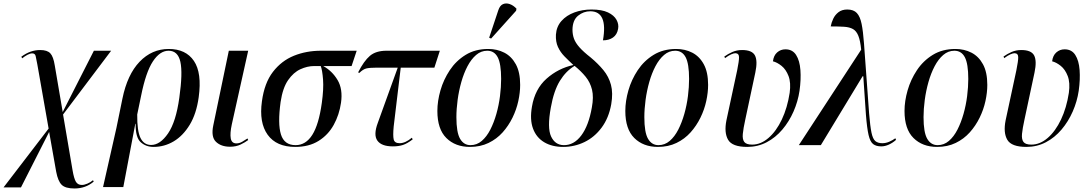

<svg xmlns="http://www.w3.org/2000/svg" viewBox="-60 -824 6188 1090"><path d="M363 246Q311 246 290 225Q269 204 259 151L219 -75L59 240H-40L216 -94L152 -458Q146 -490 142.5 -505.5Q139 -521 123 -521Q111 -521 96 -513Q81 -505 66 -493L61 -502Q88 -522 114.5 -531Q141 -540 168 -540Q208 -540 225.5 -521.5Q243 -503 251 -452L296 -188L473 -536H571L298 -174L352 143Q360 190 371 208Q382 226 405 226Q418 226 436 218.5Q454 211 468 199L472 207Q426 246 363 246Z M525 238 601 -98 635 -264Q663 -401 732.5 -473.5Q802 -546 898 -546Q995 -546 1041 -478Q1087 -410 1068 -272Q1055 -178 1017 -115.5Q979 -53 926 -21.5Q873 10 812 10Q768 10 738.5 -17Q709 -44 710 -121H708L640 238ZM798 -1Q849 -1 894 -66.5Q939 -132 958 -269Q978 -410 964 -473Q950 -536 897 -536Q848 -536 808 -475.5Q768 -415 741 -280L719 -174Q718 -81 737.5 -41Q757 -1 798 -1Z M1246 9Q1195 9 1166 -19Q1137 -47 1151 -113L1239 -536H1349L1256 -118Q1245 -67 1250 -38.5Q1255 -10 1282 -10Q1299 -10 1314.5 -19Q1330 -28 1345 -38L1349 -29Q1332 -16 1306 -3.5Q1280 9 1246 9Z M1616 10Q1509 10 1459.5 -59Q1410 -128 1427 -249Q1441 -353 1489.5 -416Q1538 -479 1608.5 -507.5Q1679 -536 1762 -536H1965L1936 -449H1775Q1826 -421 1856.5 -369.5Q1887 -318 1876 -241Q1866 -172 1834.5 -115Q1803 -58 1748.5 -24Q1694 10 1616 10ZM1618 0Q1676 0 1713 -58.5Q1750 -117 1767 -240Q1778 -319 1774 -372Q1770 -425 1761 -449H1723Q1685 -449 1645.5 -431Q1606 -413 1575.5 -369Q1545 -325 1533 -245Q1516 -121 1535 -60.5Q1554 0 1618 0Z M2170 7Q2106 7 2082.5 -25.5Q2059 -58 2085 -127L2198 -440H2080Q2037 -440 2018.5 -435Q2000 -430 1980 -410L1973 -413Q2006 -478 2040 -507Q2074 -536 2134 -536H2437L2406 -440H2215L2175 -106Q2170 -54 2175 -32.5Q2180 -11 2209 -11Q2241 -11 2278 -42L2283 -33Q2252 -9 2227.5 -1Q2203 7 2170 7Z M2608 10Q2525 10 2474 -40.5Q2423 -91 2423 -194Q2423 -250 2440.5 -311Q2458 -372 2493.5 -425.5Q2529 -479 2583.5 -512.5Q2638 -546 2712 -546Q2762 -546 2803 -525Q2844 -504 2868.5 -459Q2893 -414 2893 -342Q2893 -299 2882.5 -250.5Q2872 -202 2849.5 -156Q2827 -110 2793.5 -72.5Q2760 -35 2713.5 -12.5Q2667 10 2608 10ZM2611 0Q2647 0 2675 -24Q2703 -48 2723.5 -88Q2744 -128 2758 -177.5Q2772 -227 2778.5 -278.5Q2785 -330 2785 -376Q2785 -462 2765.5 -499Q2746 -536 2706 -536Q2671 -536 2643 -512Q2615 -488 2594 -448Q2573 -408 2559 -358.5Q2545 -309 2538 -257Q2531 -205 2531 -159Q2531 -72 2552 -36Q2573 0 2611 0ZM2728 -605 2717 -610 2769 -766Q2778 -793 2795.5 -800.5Q2813 -808 2833.5 -801Q2854 -794 2872 -775L2870 -763Z M3137 10Q3074 10 3029.5 -16.5Q2985 -43 2966 -94Q2947 -145 2960 -219Q2977 -319 3043 -377.5Q3109 -436 3195 -455Q3168 -480 3144.5 -504Q3121 -528 3107.5 -557.5Q3094 -587 3096 -627Q3099 -673 3127.5 -705Q3156 -737 3201 -753.5Q3246 -770 3298 -770Q3357 -770 3391.5 -753.5Q3426 -737 3440 -711.5Q3454 -686 3449 -660Q3443 -627 3420 -611Q3397 -595 3363 -595Q3392 -760 3291 -760Q3253 -760 3222 -735Q3191 -710 3190 -656Q3190 -628 3198.5 -604.5Q3207 -581 3229.5 -555.5Q3252 -530 3293 -498Q3335 -463 3365.5 -426Q3396 -389 3408.5 -342.5Q3421 -296 3410 -232Q3396 -154 3355.5 -99.5Q3315 -45 3258 -17.5Q3201 10 3137 10ZM3140 0Q3198 1 3240 -55Q3282 -111 3300 -214Q3311 -273 3301 -314.5Q3291 -356 3265 -388Q3239 -420 3202 -450Q3153 -421 3118.5 -365Q3084 -309 3067 -213Q3046 -98 3068.5 -49.5Q3091 -1 3140 0Z M3675 10Q3592 10 3541 -40.5Q3490 -91 3490 -194Q3490 -250 3507.5 -311Q3525 -372 3560.5 -425.5Q3596 -479 3650.5 -512.5Q3705 -546 3779 -546Q3829 -546 3870 -525Q3911 -504 3935.5 -459Q3960 -414 3960 -342Q3960 -299 3949.5 -250.5Q3939 -202 3916.5 -156Q3894 -110 3860.5 -72.5Q3827 -35 3780.5 -12.5Q3734 10 3675 10ZM3678 0Q3714 0 3742 -24Q3770 -48 3790.5 -88Q3811 -128 3825 -177.5Q3839 -227 3845.5 -278.5Q3852 -330 3852 -376Q3852 -462 3832.5 -499Q3813 -536 3773 -536Q3738 -536 3710 -512Q3682 -488 3661 -448Q3640 -408 3626 -358.5Q3612 -309 3605 -257Q3598 -205 3598 -159Q3598 -72 3619 -36Q3640 0 3678 0Z M4182 10Q4097 10 4073.5 -30.5Q4050 -71 4064 -141L4125 -425Q4136 -479 4135.5 -500Q4135 -521 4115 -522Q4106 -522 4091 -515.5Q4076 -509 4056 -494L4052 -503Q4073 -518 4098 -529Q4123 -540 4153 -540Q4210 -540 4226 -509Q4242 -478 4228 -412L4171 -145Q4160 -95 4157 -64Q4154 -33 4165.5 -18Q4177 -3 4210 -3Q4259 -3 4303 -41Q4347 -79 4378.5 -145.5Q4410 -212 4423 -297Q4431 -355 4416.5 -392.5Q4402 -430 4377 -450Q4352 -470 4328 -476Q4332 -509 4352 -526.5Q4372 -544 4399 -544Q4439 -544 4459.5 -512Q4480 -480 4484 -426.5Q4488 -373 4479 -309Q4470 -248 4445 -191Q4420 -134 4381.5 -88.5Q4343 -43 4292.5 -16.5Q4242 10 4182 10Z M4475 0 4829 -542Q4824 -593 4813 -620.5Q4802 -648 4782.5 -659Q4763 -670 4732.5 -672Q4702 -674 4656 -674Q4660 -696 4670.5 -718Q4681 -740 4700.5 -755Q4720 -770 4750 -770Q4786 -770 4804.5 -750Q4823 -730 4831.5 -688Q4840 -646 4845 -577L4874 -180Q4880 -107 4887.5 -71Q4895 -35 4909.5 -23Q4924 -11 4949 -11Q4969 -11 4988.5 -19.5Q5008 -28 5023 -39L5027 -30Q5008 -13 4986 -3Q4964 7 4943 7Q4914 7 4897 -6Q4880 -19 4871 -57.5Q4862 -96 4856 -172L4841 -391H4837L4600 0Z M5260 10Q5177 10 5126 -40.5Q5075 -91 5075 -194Q5075 -250 5092.5 -311Q5110 -372 5145.5 -425.5Q5181 -479 5235.5 -512.5Q5290 -546 5364 -546Q5414 -546 5455 -525Q5496 -504 5520.5 -459Q5545 -414 5545 -342Q5545 -299 5534.5 -250.5Q5524 -202 5501.5 -156Q5479 -110 5445.5 -72.5Q5412 -35 5365.5 -12.5Q5319 10 5260 10ZM5263 0Q5299 0 5327 -24Q5355 -48 5375.5 -88Q5396 -128 5410 -177.5Q5424 -227 5430.5 -278.5Q5437 -330 5437 -376Q5437 -462 5417.5 -499Q5398 -536 5358 -536Q5323 -536 5295 -512Q5267 -488 5246 -448Q5225 -408 5211 -358.5Q5197 -309 5190 -257Q5183 -205 5183 -159Q5183 -72 5204 -36Q5225 0 5263 0Z M5767 10Q5682 10 5658.5 -30.5Q5635 -71 5649 -141L5710 -425Q5721 -479 5720.5 -500Q5720 -521 5700 -522Q5691 -522 5676 -515.5Q5661 -509 5641 -494L5637 -503Q5658 -518 5683 -529Q5708 -540 5738 -540Q5795 -540 5811 -509Q5827 -478 5813 -412L5756 -145Q5745 -95 5742 -64Q5739 -33 5750.5 -18Q5762 -3 5795 -3Q5844 -3 5888 -41Q5932 -79 5963.5 -145.5Q5995 -212 6008 -297Q6016 -355 6001.5 -392.5Q5987 -430 5962 -450Q5937 -470 5913 -476Q5917 -509 5937 -526.5Q5957 -544 5984 -544Q6024 -544 6044.5 -512Q6065 -480 6069 -426.5Q6073 -373 6064 -309Q6055 -248 6030 -191Q6005 -134 5966.5 -88.5Q5928 -43 5877.5 -16.5Q5827 10 5767 10Z"/></svg>

Font: Noto Serif Display SemiCondensed Medium
Style: Italic
Weight: 500
Width: 4
Italic angle: -12°
Designer: Monotype Design Team
Foundry: Monotype Imaging Inc.
Version: Version 2.009